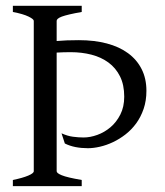

<svg xmlns="http://www.w3.org/2000/svg" viewBox="-20 -635 563 655"><path d="M23.9 0V-21Q57.1 -27.8 76.2 -35.9Q95.2 -43.9 95.2 -50.8V-564Q95.2 -569.8 77.1 -578.6Q59.1 -587.4 23.9 -594.2V-615.2H258.8V-594.2Q233.9 -589.8 217.3 -585.9Q200.7 -582 190.9 -578.4Q181.2 -574.7 177.2 -571Q173.3 -567.4 173.3 -564V-495.1Q204.1 -498 249 -498Q301.8 -498 344.2 -486.8Q386.7 -475.6 416.7 -453.6Q446.8 -431.6 463.1 -399.4Q479.5 -367.2 479.5 -325.2Q479.5 -291.5 470 -263.7Q460.4 -235.8 444.6 -214.1Q428.7 -192.4 408.2 -176.5Q387.7 -160.6 365.5 -150.1Q343.3 -139.6 321 -134.5Q298.8 -129.4 279.8 -129.4Q257.3 -129.4 237.5 -133.3Q217.8 -137.2 201.2 -145.5L189.9 -180.2Q210.4 -170.9 229.2 -168.5Q248 -166 265.1 -166Q287.6 -166 312 -174.8Q336.4 -183.6 356.9 -200.9Q377.4 -218.3 390.6 -244.4Q403.8 -270.5 403.8 -305.2Q403.8 -345.7 389.4 -374.5Q375 -403.3 350.1 -421.6Q325.2 -439.9 292 -448.5Q258.8 -457 221.2 -457Q196.8 -457 173.3 -455.6V-50.8Q173.3 -47.9 177.2 -44.4Q181.2 -41 190.7 -37.1Q200.2 -33.2 216.8 -29.3Q233.4 -25.4 258.8 -21V0Z"/></svg>

Font: Gentium Kaktovik
Style: Regular
Weight: 400
Designer: J. Victor Gaultney and Annie Olsen
Foundry: SIL International
Version: Version 1.102; 2013; Maintenance release